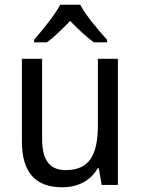

<svg xmlns="http://www.w3.org/2000/svg" viewBox="-20 -786 599 816"><path d="M321 -766H236C213 -722 161 -659 125 -617V-606H179C210 -628 244 -662 278 -697C312 -662 347 -629 379 -606H435V-617C399 -657 344 -721 321 -766ZM481 -536H396V-255C396 -129 361 -63 259 -63C191 -63 159 -106 159 -195V-536H73V-186C73 -56 128 10 245 10C307 10 365 -16 395 -71H400L412 0H481Z"/></svg>

Font: Noto Sans Ethiopic SemiCondensed
Style: Regular
Weight: 400
Width: 4
Designer: Monotype Design Team
Foundry: Monotype Imaging Inc.
Version: Version 2.102